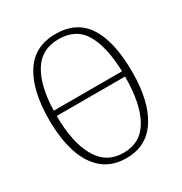

<svg xmlns="http://www.w3.org/2000/svg" viewBox="-172 -851 933 986"><g transform="rotate(-30 295.0 -357.5)"><path d="M295 10Q212 10 157 -35.5Q102 -81 75 -164Q48 -247 48 -359Q48 -533 110 -629Q172 -725 296 -725Q421 -725 481 -632Q541 -539 541 -358Q541 -187 478.5 -88.5Q416 10 295 10ZM497 -388Q493 -533 447 -613.5Q401 -694 296 -694Q195 -694 145.5 -613.5Q96 -533 92 -388ZM295 -21Q398 -21 447.5 -109Q497 -197 497 -357H92Q92 -199 143.5 -110Q195 -21 295 -21Z"/></g></svg>

Font: Noto Serif Condensed ExtraLight
Style: Regular
Weight: 200
Width: 3
Designer: Monotype Design Team
Foundry: Monotype Imaging Inc.
Version: Version 2.013; ttfautohint (v1.8.4.7-5d5b)